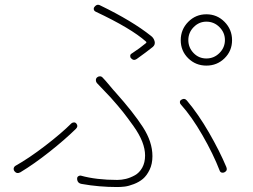

<svg xmlns="http://www.w3.org/2000/svg" viewBox="-20 -754 1040 789"><path d="M273.4 -247.1Q278.3 -251 284.2 -251Q290 -251 293.9 -246.1Q302.7 -235.4 292 -224.6Q246.1 -179.7 183.1 -129.9Q120.1 -80.1 63.5 -45.9Q48.8 -38.1 39.1 -50.8Q36.1 -54.7 36.1 -59.6Q36.1 -67.4 43 -72.3Q98.6 -103.5 165.5 -154.8Q232.4 -206.1 273.4 -247.1ZM910.2 -67.4Q916 -52.7 902.3 -45.9Q896.5 -43 890.6 -44.9Q884.8 -46.9 882.8 -52.7Q856.4 -121.1 812 -198.2Q767.6 -275.4 722.7 -325.2Q718.8 -329.1 719.2 -335Q719.7 -340.8 724.6 -343.8Q738.3 -352.5 748 -340.8Q794.9 -285.2 838.9 -209Q882.8 -132.8 910.2 -67.4ZM316.4 2Q296.9 -1 296.9 -20.5Q296.9 -26.4 300.8 -29.3Q306.6 -33.2 312.5 -32.2Q376 -14.6 461.9 -14.6Q479.5 -14.6 497.6 -19Q515.6 -23.4 534.2 -33.7Q552.7 -43.9 564.5 -64.9Q576.2 -85.9 576.2 -115.2Q576.2 -141.6 564.5 -171.9Q552.7 -202.1 528.3 -236.3Q503.9 -270.5 485.4 -293.9Q466.8 -317.4 434.6 -353.5L377.9 -413.1Q374 -418 374 -424.8Q374 -431.6 378.9 -436Q383.8 -440.4 390.6 -440.4Q397.5 -440.4 402.3 -434.6Q412.1 -424.8 430.7 -402.3Q449.2 -379.9 455.1 -374Q528.3 -292 567.4 -231.4Q606.4 -170.9 606.4 -112.3Q606.4 -80.1 594.7 -56.2Q583 -32.2 567.4 -19Q551.8 -5.9 530.3 2.4Q508.8 10.7 492.7 12.7Q476.6 14.6 461.9 14.6Q386.7 14.6 316.4 2ZM542 -511.7Q529.3 -502.9 518.6 -514.6Q514.6 -518.6 515.1 -524.9Q515.6 -531.2 521.5 -534.2Q554.7 -555.7 580.1 -577.1Q583 -580.1 580.1 -583Q518.6 -637.7 373 -706.1Q365.2 -710 365.2 -717.8Q365.2 -722.7 368.2 -725.6Q375 -734.4 382.8 -734.4Q387.7 -734.4 392.6 -731.4Q523.4 -668 600.6 -606.4Q611.3 -598.6 615.2 -585Q619.1 -571.3 608.4 -561.5Q583 -541 542 -511.7ZM828.1 -695.3Q872.1 -695.3 902.8 -664.1Q933.6 -632.8 933.6 -588.9Q933.6 -544.9 902.8 -514.6Q872.1 -484.4 828.1 -484.4Q784.2 -484.4 753.4 -514.6Q722.7 -544.9 722.7 -588.9Q722.7 -632.8 753.4 -664.1Q784.2 -695.3 828.1 -695.3ZM828.1 -513.7Q859.4 -513.7 881.8 -536.1Q904.3 -558.6 904.3 -589.4Q904.3 -620.1 881.8 -642.6Q859.4 -665 828.1 -665Q797.9 -665 775.9 -642.6Q753.9 -620.1 753.9 -589.4Q753.9 -558.6 775.4 -536.1Q796.9 -513.7 828.1 -513.7Z"/></svg>

Font: Gen Jyuu Gothic ExtraLight
Style: Regular
Weight: 100
Designer: [Source Han Sans]
Ryoko NISHIZUKA  (kana & ideographs); Paul D. Hunt (Latin, Greek & Cyrillic); Wenlong ZHANG  (bopomofo
Version: Version 1.002.20150607